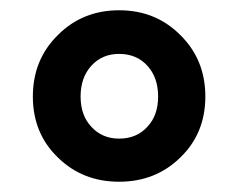

<svg xmlns="http://www.w3.org/2000/svg" viewBox="-20 -805 463 374"><path d="M93 -498Q44 -545 44 -617Q44 -689 93 -737Q141 -785 212 -785Q283 -785 331 -737Q380 -689 380 -617Q380 -545 331 -498Q283 -451 212 -451Q141 -451 93 -498ZM267 -558Q288 -580 288 -617Q288 -654 267 -677Q246 -700 212 -700Q179 -700 158 -677Q137 -654 137 -617Q137 -580 158 -558Q179 -535 212 -535Q246 -535 267 -558Z"/></svg>

Font: KaiGen Gothic KR Heavy
Style: Heavy
Weight: 900
Designer: Ryoko NISHIZUKA  (kana & ideographs); Paul D. Hunt (Latin, Greek & Cyrillic); Wenlong ZHANG  (bopomofo); Sandoll Communi
Foundry: Adobe Systems Incorporated
Version: Version 1.002 March 28, 2018